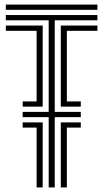

<svg xmlns="http://www.w3.org/2000/svg" viewBox="-20 -820 452 840"><path d="M5.5 -777V-800H406.2V-777ZM5.5 -731.2V-754.2H406.2V-731.2H219.5V-330.5H333.5V-307.5H219.5V0H193V-307.5H79.2V-330.5H193V-731.2ZM79.2 -353.5V-376.2H140.2V-685.2H5.5V-708.2H166.8V-353.5ZM246 -353.5V-708.2H406.2V-685.2H272.5V-376.2H333.5V-353.5ZM140.2 0V-261.8H79.2V-284.5H166.8V0ZM246 0V-284.5H333.5V-261.8H272.5V0Z"/></svg>

Font: Big Shoulders Inline Text ExtraBold
Style: Regular
Weight: 800
Designer: Patric King
Foundry: XO Type Co
Version: Version 1.000